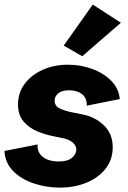

<svg xmlns="http://www.w3.org/2000/svg" viewBox="-22 -832 575 865"><path d="M247.6 13.2Q187 13.2 130.9 -5.4Q74.7 -23.9 37.8 -60.8Q1 -97.7 -2 -151.9L147.5 -181.2Q144.5 -146 170.9 -125.2Q197.3 -104.5 242.2 -104.5Q282.7 -104.5 302.2 -121.1Q321.8 -137.7 321.8 -158.2Q321.8 -176.3 305.2 -190.4Q288.6 -204.6 257.3 -210.4L218.3 -218.3Q185.1 -224.6 147.9 -239.5Q110.8 -254.4 85 -283.7Q59.1 -313 59.1 -361.8Q59.1 -413.6 88.9 -453.9Q118.7 -494.1 169.9 -517.3Q221.2 -540.5 284.2 -540.5Q341.3 -540.5 393.3 -521.5Q445.3 -502.4 479.5 -467.5Q513.7 -432.6 517.6 -385.7L369.1 -356Q369.6 -390.6 347.2 -408Q324.7 -425.3 289.1 -425.3Q256.8 -425.3 240.5 -411.6Q224.1 -397.9 224.1 -378.4Q224.1 -354.5 247.6 -343.3Q271 -332 303.7 -325.7L350.1 -316.4Q405.8 -305.7 445.8 -267.6Q485.8 -229.5 485.8 -168.5Q485.8 -113.3 454.1 -72.5Q422.4 -31.7 368.4 -9.3Q314.5 13.2 247.6 13.2ZM348.6 -578.6 265.1 -626.5 396 -811.5 522.5 -729.5Z"/></svg>

Font: Schibsted Grotesk ExtraBold
Style: Italic
Weight: 800
Italic angle: -12°
Designer: Bakken & Baeck AS, Henrik Kongsvoll
Foundry: Schibsted ASA
Version: Version 1.100; ttfautohint (v1.8.4.7-5d5b);gftools[0.9.25]